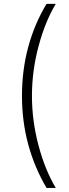

<svg xmlns="http://www.w3.org/2000/svg" viewBox="-20 -757 349 977"><path d="M216.8 -737.3H263.7Q209 -645.5 175.8 -520.5Q142.6 -395.5 142.6 -269.5Q142.6 -142.6 175.8 -17.6Q209 107.4 263.7 199.2H216.8Q155.8 96.2 123.8 -21.5Q91.8 -139.2 91.8 -269.5Q91.8 -400.4 123.8 -518.3Q155.8 -636.2 216.8 -737.3Z"/></svg>

Font: Pretendard ExtraLight
Style: Regular
Weight: 200
Designer: Base glyphs from Inter by Rasmus Andersson; Hangeul glyphs from Noto Sans CJK(Source Han Sans) by Jang Soo-young and Kan
Foundry: Kil Hyung-jin
Version: Version 1.309